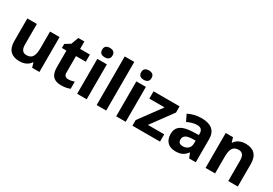

<svg xmlns="http://www.w3.org/2000/svg" viewBox="32 -1674 3692 2599"><g transform="rotate(30 1877.5 -375.0)"><path d="M579 -546H430V-289C430 -173 403 -109 312 -109C251 -109 224 -149 224 -227V-546H75V-190C75 -50 152 10 269 10C337 10 402 -14 437 -70H445L465 0H579Z M965 -109C926 -109 900 -129 900 -171V-434H1053V-546H900V-662H805L762 -547L680 -497V-434H751V-171C751 -30 824 10 922 10C978 10 1027 -1 1059 -15V-126C1028 -116 998 -109 965 -109Z M1244 -760C1199 -760 1163 -743 1163 -687C1163 -632 1199 -614 1244 -614C1288 -614 1325 -632 1325 -687C1325 -743 1288 -760 1244 -760ZM1318 -546H1169V0H1318Z M1623 0V-760H1474V0Z M1854 -760C1809 -760 1773 -743 1773 -687C1773 -632 1809 -614 1854 -614C1898 -614 1935 -632 1935 -687C1935 -743 1898 -760 1854 -760ZM1928 -546H1779V0H1928Z M2464 0V-114H2209L2455 -449V-546H2048V-432H2286L2033 -88V0Z M2796 -557C2719 -557 2645 -538 2587 -508L2636 -407C2687 -430 2737 -447 2790 -447C2843 -447 2875 -421 2875 -364V-340L2780 -337C2617 -331 2536 -279 2536 -163C2536 -45 2608 10 2705 10C2796 10 2839 -15 2886 -74H2890L2919 0H3023V-364C3023 -494 2942 -557 2796 -557ZM2817 -251 2875 -253V-208C2875 -138 2825 -99 2761 -99C2718 -99 2689 -116 2689 -162C2689 -214 2721 -248 2817 -251Z M3486 -556C3418 -556 3353 -532 3318 -476H3310L3290 -546H3176V0H3325V-257C3325 -373 3352 -437 3443 -437C3504 -437 3531 -397 3531 -319V0H3680V-356C3680 -496 3603 -556 3486 -556Z"/></g></svg>

Font: Noto Traditional Nushu
Style: Bold
Weight: 700
Designer: LIU Zhao
Foundry: LiuZhao Studio
Version: Version 2.003